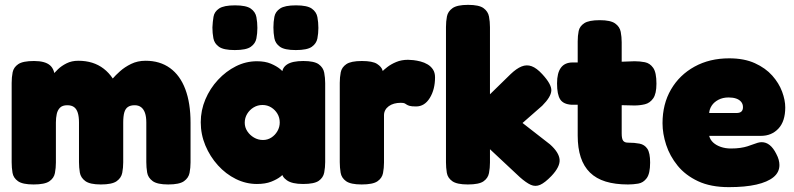

<svg xmlns="http://www.w3.org/2000/svg" viewBox="-20 -750 3266 790"><path d="M118 9Q73 9 54 -4.5Q35 -18 31.5 -39Q28 -60 28 -82V-409Q28 -432 32 -452.5Q36 -473 55 -486Q74 -499 120 -499Q165 -499 185.5 -481.5Q206 -464 206 -425L189 -430Q189 -430 196.5 -440.5Q204 -451 218.5 -465Q233 -479 254 -489.5Q275 -500 302 -500Q333 -500 359 -492Q385 -484 406.5 -467.5Q428 -451 444 -427Q455 -440 474 -457Q493 -474 519.5 -487Q546 -500 579 -500Q638 -500 679.5 -470Q721 -440 742.5 -383Q764 -326 764 -245V-82Q764 -60 760 -39Q756 -18 737 -4.5Q718 9 672 9Q627 9 608 -5Q589 -19 585.5 -40Q582 -61 582 -83V-246Q582 -270 576.5 -285.5Q571 -301 560.5 -309Q550 -317 534 -317Q517 -317 506.5 -310Q496 -303 491.5 -287.5Q487 -272 487 -245V-82Q487 -60 483 -39Q479 -18 460 -4.5Q441 9 395 9Q350 9 331 -5Q312 -19 308.5 -40Q305 -61 305 -83V-246Q305 -270 300 -286Q295 -302 284.5 -309.5Q274 -317 257 -317Q237 -317 227 -307Q217 -297 213.5 -281Q210 -265 210 -246V-81Q210 -59 206 -38Q202 -17 183 -4Q164 9 118 9Z M1227 7Q1182 7 1160.5 -8Q1139 -23 1140 -42H1154Q1149 -35 1134.5 -23.5Q1120 -12 1096 -2.5Q1072 7 1037 7Q992 7 950.5 -13.5Q909 -34 876.5 -70Q844 -106 825 -151.5Q806 -197 806 -247Q806 -296 825 -341Q844 -386 877 -421.5Q910 -457 951 -477.5Q992 -498 1037 -498Q1071 -498 1094.5 -488Q1118 -478 1132.5 -466Q1147 -454 1152 -446H1141Q1140 -471 1161.5 -485Q1183 -499 1228 -499Q1273 -499 1291.5 -485.5Q1310 -472 1314 -451Q1318 -430 1318 -408V-83Q1318 -61 1314 -40Q1310 -19 1291.5 -6Q1273 7 1227 7ZM1062 -174Q1081 -174 1096.5 -184Q1112 -194 1121.5 -210.5Q1131 -227 1131 -246Q1131 -266 1121.5 -282Q1112 -298 1096 -308Q1080 -318 1060 -318Q1040 -318 1023.5 -308Q1007 -298 997 -281.5Q987 -265 987 -245Q987 -226 997.5 -210Q1008 -194 1025 -184Q1042 -174 1062 -174ZM1197 -544Q1151 -544 1132 -557.5Q1113 -571 1109 -592.5Q1105 -614 1105 -637Q1105 -660 1109 -681Q1113 -702 1132.5 -715Q1152 -728 1198 -728Q1244 -728 1263 -714.5Q1282 -701 1286 -679.5Q1290 -658 1290 -635Q1290 -613 1286 -592Q1282 -571 1263 -557.5Q1244 -544 1197 -544ZM946 -544Q900 -544 881 -557.5Q862 -571 858 -592.5Q854 -614 854 -637Q855 -660 858.5 -681Q862 -702 881.5 -715Q901 -728 947 -728Q993 -728 1012 -714.5Q1031 -701 1035 -679.5Q1039 -658 1039 -635Q1039 -613 1035 -592Q1031 -571 1012 -557.5Q993 -544 946 -544Z M1468 9Q1423 9 1404 -4.5Q1385 -18 1381.5 -39.5Q1378 -61 1378 -83V-409Q1378 -432 1382 -452.5Q1386 -473 1405 -486Q1424 -499 1469 -499Q1513 -499 1531.5 -487Q1550 -475 1554 -460.5Q1558 -446 1558 -438L1542 -444Q1542 -444 1550 -453Q1558 -462 1573.5 -474Q1589 -486 1610.5 -495Q1632 -504 1659 -504Q1668 -504 1681.5 -502.5Q1695 -501 1710.5 -497Q1726 -493 1739.5 -485Q1753 -477 1761.5 -464Q1770 -451 1770 -432Q1770 -382 1748.5 -347Q1727 -312 1692 -312Q1673 -312 1665 -314.5Q1657 -317 1653.5 -319.5Q1650 -322 1645.5 -324.5Q1641 -327 1629 -327Q1614 -327 1601.5 -323.5Q1589 -320 1579.5 -313Q1570 -306 1565 -296.5Q1560 -287 1560 -276V-81Q1560 -59 1556 -38Q1552 -17 1533 -4Q1514 9 1468 9Z M2243 -156Q2280 -123 2282.5 -93.5Q2285 -64 2249 -26Q2222 2 2202.5 10.5Q2183 19 2164 10.5Q2145 2 2119 -21L1996 -136V-81Q1996 -59 1992 -38Q1988 -17 1969.5 -4Q1951 9 1905 9Q1860 9 1841 -4.5Q1822 -18 1818.5 -39Q1815 -60 1815 -82V-639Q1815 -662 1819 -682.5Q1823 -703 1842 -716.5Q1861 -730 1906 -730Q1951 -730 1969.5 -716.5Q1988 -703 1992 -682Q1996 -661 1996 -638V-362L2081 -445Q2105 -468 2126 -476.5Q2147 -485 2167.5 -477.5Q2188 -470 2211 -445Q2250 -403 2248.5 -377Q2247 -351 2211 -315L2130 -244Z M2564 9Q2511 9 2472 -3Q2433 -15 2407.5 -40Q2382 -65 2369.5 -103Q2357 -141 2357 -192V-580Q2357 -603 2361 -622.5Q2365 -642 2384 -654.5Q2403 -667 2448 -667Q2492 -667 2511 -653.5Q2530 -640 2534 -619Q2538 -598 2538 -576V-201Q2538 -190 2539.5 -182.5Q2541 -175 2544 -171Q2547 -167 2552 -165Q2557 -163 2565 -163Q2591 -163 2611.5 -159Q2632 -155 2643.5 -138Q2655 -121 2655 -81Q2655 -36 2641 -17Q2627 2 2606 5.5Q2585 9 2564 9ZM2336 -493H2453L2591 -498Q2613 -498 2633.5 -494Q2654 -490 2667.5 -471Q2681 -452 2681 -406Q2681 -364 2667.5 -345Q2654 -326 2633.5 -321Q2613 -316 2590 -316L2463 -319H2332Q2298 -321 2285 -341Q2272 -361 2272 -407Q2272 -450 2288 -471.5Q2304 -493 2336 -493Z M2979 20Q2904 20 2852 -4.5Q2800 -29 2768 -68.5Q2736 -108 2721 -154Q2706 -200 2706 -243Q2706 -322 2741 -382Q2776 -442 2838 -476Q2900 -510 2980 -510Q3042 -510 3086 -490Q3130 -470 3157.5 -439Q3185 -408 3198 -373Q3211 -338 3211 -308Q3211 -251 3183 -221Q3155 -191 3111 -191H2898Q2902 -175 2914.5 -163.5Q2927 -152 2946 -145.5Q2965 -139 2987 -139Q3009 -139 3026 -141.5Q3043 -144 3055.5 -148Q3068 -152 3078.5 -156Q3089 -160 3097.5 -162.5Q3106 -165 3114 -165Q3132 -165 3147 -153Q3162 -141 3174 -117Q3181 -104 3184 -92.5Q3187 -81 3187 -71Q3187 -41 3162.5 -21Q3138 -1 3092 9.5Q3046 20 2979 20ZM2898 -285H3010Q3024 -285 3030.5 -291Q3037 -297 3037 -309Q3037 -322 3029.5 -331Q3022 -340 3009 -344.5Q2996 -349 2978 -349Q2954 -349 2936 -339.5Q2918 -330 2908.5 -315.5Q2899 -301 2898 -285Z"/></svg>

Font: Fredoka Light
Style: Bold
Weight: 700
Version: Version 2.001